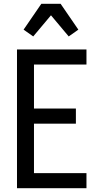

<svg xmlns="http://www.w3.org/2000/svg" viewBox="-20 -997 540 1017"><path d="M70 0V-735H438V-655H160V-422H382V-342H160V-80H438V0ZM156 -804 105 -840 199 -977H301L395 -840L344 -804L250 -916Z"/></svg>

Font: Iosevka Custom Medium
Style: Regular
Weight: 500
Monospace: yes
Designer: Belleve Invis
Foundry: Belleve Invis
Version: Version 32.5.0; ttfautohint (v1.8.4)